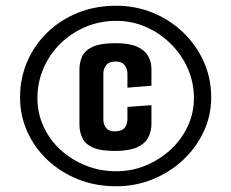

<svg xmlns="http://www.w3.org/2000/svg" viewBox="-20 -647 807 670"><path d="M386 3Q313 3 252 -21.5Q191 -46 145.5 -89Q100 -132 75 -188Q50 -244 50 -307Q50 -374 75 -432Q100 -490 145.5 -534Q191 -578 252 -602.5Q313 -627 386 -627Q453 -627 513 -602.5Q573 -578 619 -534Q665 -490 691 -432Q717 -374 717 -307Q717 -244 691 -188Q665 -132 619 -89Q573 -46 513 -21.5Q453 3 386 3ZM386 -49.4Q440.1 -49.4 488.8 -69.6Q537.5 -89.8 575.4 -124.8Q613.3 -159.8 635 -206.1Q656.7 -252.3 656.7 -304.4Q656.7 -359.8 635 -408.5Q613.3 -457.2 575.4 -494.6Q537.5 -531.9 488.8 -553.1Q440.1 -574.3 386 -574.3Q328.6 -574.3 278.5 -553.1Q228.5 -531.9 190.6 -494.6Q152.7 -457.2 131.7 -408.5Q110.6 -359.8 110.6 -304.4Q110.6 -252.3 131.7 -206.1Q152.7 -159.8 190.6 -124.8Q228.5 -89.8 278.5 -69.6Q328.6 -49.4 386 -49.4ZM381 -120.3Q329.4 -120.3 302.8 -132.8Q276.1 -145.3 266.7 -166.7Q257.2 -188 257.2 -212.2V-404.4Q257.2 -429.7 266.8 -450.5Q276.5 -471.3 303.6 -483.8Q330.7 -496.3 383.7 -496.3Q431.3 -496.3 458.3 -484.2Q485.2 -472 496.9 -451.5Q508.5 -431 508.5 -405.7V-347.8L424.7 -341.1V-390.2Q424.7 -406.7 414.9 -419.5Q405.1 -432.4 383 -432.4Q360.9 -432.4 350.8 -419.7Q340.7 -407 340.7 -390.2V-229.1Q340.7 -212 350.4 -200.3Q360.2 -188.6 380.3 -188.6Q404.5 -188.6 414.6 -200.6Q424.7 -212.7 424.7 -231.2V-273.9L508.5 -279.9V-215Q508.5 -188 496.9 -166.5Q485.2 -145 457.6 -132.7Q430 -120.3 381 -120.3Z"/></svg>

Font: Smooch Sans Thin
Style: Regular
Weight: 100
Designer: Robert E. Leuschke
Foundry: Robert E. Leuschke
Version: Version 1.010